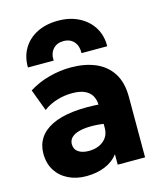

<svg xmlns="http://www.w3.org/2000/svg" viewBox="-116 -858 813 959"><g transform="rotate(-15 290.0 -378.5)"><path d="M211.5 15Q160.5 15 120 -4.8Q79.5 -24.5 56 -61.2Q32.5 -98 32.5 -149.5Q32.5 -193.5 54.2 -227.5Q76 -261.5 120 -283.5Q164 -305.5 230.8 -313.2Q297.5 -321 387 -313L388.5 -211Q341 -219.5 302.8 -219.8Q264.5 -220 237.8 -213.2Q211 -206.5 196.5 -192.5Q182 -178.5 182 -158Q182 -131.5 202.2 -117.5Q222.5 -103.5 256.5 -103.5Q286 -103.5 309.8 -114Q333.5 -124.5 347.8 -144.8Q362 -165 362 -194.5V-311Q362 -338.5 350.5 -359.5Q339 -380.5 314.2 -392.2Q289.5 -404 248.5 -404Q209 -404 170 -392.2Q131 -380.5 100 -357L58 -469.5Q107.5 -500.5 164 -515.2Q220.5 -530 275 -530Q347 -530 401.8 -507Q456.5 -484 487.5 -436Q518.5 -388 518.5 -313V0H377V-54Q352.5 -21 309.5 -3Q266.5 15 211.5 15ZM69.5 -585Q68.5 -640.5 93.8 -682.8Q119 -725 165.5 -748.5Q212 -772 274.5 -772Q335.5 -772 382.2 -748Q429 -724 454.8 -681.8Q480.5 -639.5 479.5 -585H346.5Q348 -622 328.5 -644.2Q309 -666.5 274.5 -666.5Q240 -666.5 220.2 -644.2Q200.5 -622 202.5 -585Z"/></g></svg>

Font: Geologica Cursive
Style: Bold
Weight: 700
Designer: Sindre Bremnes, Frode Helland
Foundry: Monokrom Skriftforlag AS
Version: Version 1.010;gftools[0.9.28]